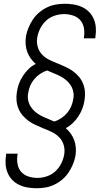

<svg xmlns="http://www.w3.org/2000/svg" viewBox="-20 -851 540 1022"><path d="M175 151Q151 151 127 147Q103 143 82 133Q61 123 45.5 107Q30 91 21 70Q12 49 10 25Q8 1 12 -24L13 -33H74L73 -26Q69 -2 73.5 22.5Q78 47 93 64Q108 81 131.5 88.5Q155 96 179 96Q204 96 229.5 87.5Q255 79 274.5 61Q294 43 306 19Q318 -5 322 -30Q326 -55 319 -79Q312 -103 295.5 -120Q279 -137 257.5 -147.5Q236 -158 213 -167H212Q192 -176 171.5 -185Q151 -194 133.5 -206.5Q116 -219 101.5 -235.5Q87 -252 78.5 -272.5Q70 -293 68 -316Q66 -339 70 -362Q73 -384 81 -405.5Q89 -427 102 -447Q115 -467 132 -483.5Q149 -500 170 -511Q155 -524 143.5 -540Q132 -556 125 -575Q118 -594 116.5 -614.5Q115 -635 118 -657Q122 -680 131.5 -703Q141 -726 155 -747Q169 -768 188.5 -784.5Q208 -801 231 -812Q254 -823 278 -827Q302 -831 325 -831Q349 -831 373 -827Q397 -823 418 -813Q439 -803 454.5 -787Q470 -771 479 -750Q488 -729 490 -705Q492 -681 488 -656L487 -647H426L427 -654Q431 -678 426.5 -702.5Q422 -727 407 -744Q392 -761 368.5 -768.5Q345 -776 321 -776Q296 -776 270.5 -767.5Q245 -759 225.5 -741Q206 -723 194 -699Q182 -675 178 -650Q174 -625 181 -601Q188 -577 204.5 -560Q221 -543 242.5 -532.5Q264 -522 287 -513H288Q308 -504 328.5 -495Q349 -486 366.5 -473.5Q384 -461 398.5 -444.5Q413 -428 421.5 -407.5Q430 -387 432 -364Q434 -341 430 -318Q427 -296 419 -274.5Q411 -253 398 -233Q385 -213 368 -196.5Q351 -180 330 -169Q345 -156 356.5 -140Q368 -124 375 -105Q382 -86 383.5 -65.5Q385 -45 382 -23Q378 0 368.5 23Q359 46 345 67Q331 88 311.5 104.5Q292 121 269 132Q246 143 222 147Q198 151 175 151ZM269 -204Q288 -210 306 -222Q324 -234 337.5 -250Q351 -266 359 -285Q367 -304 370 -324Q374 -344 370 -363Q366 -382 356 -397.5Q346 -413 331.5 -425Q317 -437 300.5 -445.5Q284 -454 266 -461Q248 -468 231 -476Q212 -470 194 -458Q176 -446 162.5 -430Q149 -414 141 -395Q133 -376 130 -356Q126 -336 130 -317Q134 -298 144 -282.5Q154 -267 168.5 -255Q183 -243 199.5 -234.5Q216 -226 234 -219Q252 -212 269 -204Z"/></svg>

Font: Iosevka Light
Style: Italic
Weight: 300
Italic angle: -9°
Monospace: yes
Designer: Belleve Invis
Foundry: Belleve Invis
Version: Version 32.5.0; ttfautohint (v1.8.4)